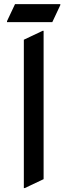

<svg xmlns="http://www.w3.org/2000/svg" viewBox="-20 -909 333 948"><path d="M97.7 19.5V-712.9L190.4 -756.8H195.3V-24.4L102.5 19.5ZM14.6 -799.8V-804.7L54.2 -888.7H277.8V-883.8L238.3 -799.8Z"/></svg>

Font: Nova Round
Style: Book
Weight: 400
Version: Version 2.000